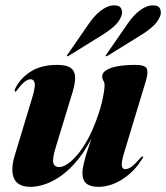

<svg xmlns="http://www.w3.org/2000/svg" viewBox="-20 -699 630 728"><path d="M521 -105.5Q523.5 -105.5 523 -103Q522.5 -100.5 520 -98Q491 -50 445.5 -20.2Q400 9.5 352.5 9.5Q322.5 9.5 307.5 -3.2Q292.5 -16 292.5 -41.5Q292.5 -58 297.8 -79.8Q303 -101.5 310.2 -123.8Q317.5 -146 324 -165.5Q330.5 -185 333 -197L337 -195.5Q310 -137 278.5 -97.5Q247 -58 214.5 -34.5Q182 -11 151.8 -0.8Q121.5 9.5 96 9.5Q64 9.5 47 -4.5Q30 -18.5 27.2 -45.5Q24.5 -72.5 36 -110L102 -328Q115 -370.5 111.2 -384.5Q107.5 -398.5 96.5 -398.5Q86.5 -398.5 74.8 -390Q63 -381.5 46 -359Q42 -354 40.8 -352.8Q39.5 -351.5 37.5 -351.5Q36 -352 35.8 -355.2Q35.5 -358.5 38.5 -365Q58 -403.5 97.5 -428.2Q137 -453 197.5 -453Q232 -453 248 -441.5Q264 -430 264.8 -406.8Q265.5 -383.5 254.5 -347.5L191.5 -141Q178 -97 182.2 -81.2Q186.5 -65.5 205 -65.5Q217 -65.5 234.2 -76.2Q251.5 -87 272 -110.5Q292.5 -134 313 -171.2Q333.5 -208.5 351.5 -261Q360.5 -286.5 365.8 -308.8Q371 -331 373.8 -348.2Q376.5 -365.5 376.5 -375.5Q376.5 -386.5 372 -393Q367.5 -399.5 367.5 -409.5Q367.5 -429 400 -441Q432.5 -453 492.5 -453Q529 -453 536 -439.5Q543 -426 533.5 -393.5L451 -121Q440 -85.5 441.8 -71.5Q443.5 -57.5 455 -57.5Q465.5 -57.5 478.2 -66.5Q491 -75.5 512.5 -100.5Q515.5 -103 517.5 -104.5Q519.5 -106 521 -105.5ZM317.5 -610Q339 -641 362 -658.5Q385 -676 406.5 -678.5Q432.5 -680.5 439.2 -667.2Q446 -654 440.5 -638.5Q431 -615 410 -597Q389 -579 364 -564L240.5 -487.5Q238 -486 236.5 -485.8Q235 -485.5 234 -486Q233 -487.5 234 -489Q235 -490.5 236 -492ZM464.5 -610Q486 -641 509 -658.5Q532 -676 553.5 -678.5Q579.5 -680.5 586.2 -667Q593 -653.5 587.5 -638.5Q578 -615 557 -596.8Q536 -578.5 511.5 -564L388 -487.5Q385.5 -486 383.8 -485.8Q382 -485.5 381 -486Q380.5 -487.5 381.2 -489Q382 -490.5 383 -492Z"/></svg>

Font: Fraunces 120pt
Style: Bold Italic
Weight: 700
Italic angle: -16°
Version: Version 1.000;[b76b70a41]